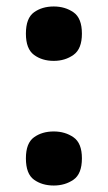

<svg xmlns="http://www.w3.org/2000/svg" viewBox="-20 -565 333 593"><path d="M146 -377Q110 -377 85 -395.5Q60 -414 60 -461Q60 -509 85 -527Q110 -545 146 -545Q181 -545 207 -527Q233 -509 233 -461Q233 -414 207 -395.5Q181 -377 146 -377ZM146 8Q110 8 85 -10Q60 -28 60 -76Q60 -123 85 -141Q110 -159 146 -159Q181 -159 207 -141Q233 -123 233 -76Q233 -28 207 -10Q181 8 146 8Z"/></svg>

Font: Noto Serif Armenian SemiCondensed ExtraBold
Style: Regular
Weight: 800
Width: 4
Designer: Monotype Design Team
Foundry: Monotype Imaging Inc.
Version: Version 2.008; ttfautohint (v1.8.4.7-5d5b)